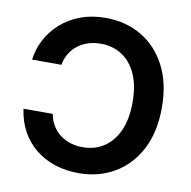

<svg xmlns="http://www.w3.org/2000/svg" viewBox="-82 -819 903 910"><g transform="rotate(10 369.0 -363.5)"><path d="M355 -737.3Q451.2 -737.3 526.9 -693.1Q602.5 -648.9 646.2 -565.4Q689.9 -481.9 689.9 -364.3Q689.9 -246.1 646 -162.4Q602.1 -78.6 526.1 -34.4Q450.2 9.8 355 9.8Q293.9 9.8 241 -7.3Q188 -24.4 147 -57.4Q106 -90.3 79.6 -137.7Q53.2 -185.1 44.9 -245.6H186Q191.4 -214.4 206.1 -190.2Q220.7 -166 242.7 -149.2Q264.6 -132.3 292.5 -123.5Q320.3 -114.7 352.1 -114.7Q410.6 -114.7 454.8 -144Q499 -173.3 523.9 -228.8Q548.8 -284.2 548.8 -364.3Q548.8 -445.8 523.7 -501Q498.5 -556.2 454.3 -584.5Q410.2 -612.8 352.5 -612.8Q320.8 -612.8 293 -604Q265.1 -595.2 243.2 -578.4Q221.2 -561.5 206.3 -537.4Q191.4 -513.2 185.5 -481.9H44.4Q51.3 -533.7 75.4 -579.6Q99.6 -625.5 139.6 -661.1Q179.7 -696.8 233.9 -717Q288.1 -737.3 355 -737.3Z"/></g></svg>

Font: Inter Cardless
Style: Bold
Weight: 700
Designer: Rasmus Andersson
Foundry: rsms
Version: Version 4.001;git-9221beed3